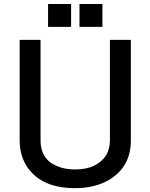

<svg xmlns="http://www.w3.org/2000/svg" viewBox="-20 -931 762 973"><path d="M537.1 -729H643.1V-219.7Q643.1 -88.4 537.6 -22.5Q465.3 22.5 360.4 22.5Q194.8 22.5 121.6 -79.6Q80.1 -137.2 79.6 -219.7V-729H185.5V-219.7Q185.5 -146.5 234.4 -108.4Q284.7 -72.3 360.4 -72.3Q418 -72.3 457.5 -91.6Q497.1 -110.8 519 -146Q536.6 -177.7 537.1 -219.7ZM340.3 -910.6V-794.9H223.6V-910.6ZM499 -910.6V-794.9H382.8V-910.6Z"/></svg>

Font: SolaimanLipi
Style: Bold
Weight: 700
Designer: Solaiman Karim
Foundry: Al Mamun Sumon
Version: Version 2.000